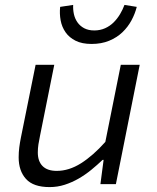

<svg xmlns="http://www.w3.org/2000/svg" viewBox="-20 -750 640 782"><path d="M182 12Q116 12 86 -21Q56 -54 56 -109Q56 -130 58.5 -149.5Q61 -169 65 -189L125 -486H201L143 -197Q139 -178 136.5 -162Q134 -146 134 -129Q134 -93 153.5 -73.5Q173 -54 211 -54Q261 -54 310 -85Q359 -116 409 -172L472 -486H549L452 0H389L402 -99H398Q376 -78 351.5 -58Q327 -38 300 -22.5Q273 -7 243.5 2.5Q214 12 182 12ZM353 -571Q314 -571 288 -584Q262 -597 247 -618.5Q232 -640 227 -667Q222 -694 225 -722L278 -730Q277 -711 281 -692.5Q285 -674 295.5 -659Q306 -644 323 -635Q340 -626 364 -626Q388 -626 408 -635Q428 -644 443 -659Q458 -674 469 -692.5Q480 -711 487 -730L537 -722Q530 -694 515.5 -667Q501 -640 478.5 -618.5Q456 -597 424.5 -584Q393 -571 353 -571Z"/></svg>

Font: Source Code Pro
Style: Italic
Weight: 400
Italic angle: -11°
Monospace: yes
Designer: Paul D. Hunt, Teo Tuominen
Foundry: Adobe Systems Incorporated
Version: Version 1.050;PS 1.000;hotconv 16.6.51;makeotf.lib2.5.65220